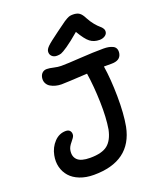

<svg xmlns="http://www.w3.org/2000/svg" viewBox="-175 -1085 1002 1204"><g transform="rotate(-20 325.5 -483.0)"><path d="M277.8 -769Q256.3 -769 243.9 -782Q231.4 -794.9 233.9 -814Q235.4 -828.1 253.2 -845.7Q271 -863.3 334 -909.2Q349.1 -919.9 369.6 -935.1Q390.1 -950.2 397.9 -955.6Q405.8 -960.9 417.7 -967.5Q429.7 -974.1 438.5 -976.1Q447.3 -978 459 -978Q485.8 -978 501.5 -967Q517.1 -956.1 530.8 -928.2Q545.4 -900.4 563.2 -878.9Q581.1 -857.4 592.8 -848.1Q604.5 -838.9 611.1 -827.6Q617.7 -816.4 615.2 -803.2Q612.3 -789.1 597.4 -780Q582.5 -771 563 -771Q525.9 -771 500 -790.8Q474.1 -810.5 439.9 -869.1Q385.7 -822.8 351.8 -799.8Q317.9 -776.9 305.7 -772.9Q293.5 -769 277.8 -769ZM240.2 12.2Q188 12.2 147.2 -3.9Q106.4 -20 82.3 -47.4Q58.1 -74.7 48.8 -111.3Q39.6 -147.9 47.9 -189Q57.6 -238.3 90.1 -272.7Q122.6 -307.1 167 -307.1Q186.5 -307.1 195.3 -295.2Q204.1 -283.2 201.2 -266.1Q198.7 -253.9 178.2 -230Q157.7 -206.1 153.8 -185.1Q146 -144 169.9 -120.1Q193.8 -96.2 254.9 -96.2Q334 -96.2 371.3 -126.2Q408.7 -156.2 422.9 -224.1Q435.5 -299.3 432.6 -404.1Q429.7 -508.8 416 -599.1Q273.9 -590.8 243.2 -590.8Q224.1 -590.8 205.6 -595.5Q187 -600.1 170.9 -609.6Q154.8 -619.1 146.7 -636.2Q138.7 -653.3 143.1 -674.8Q147 -692.4 158.7 -702.6Q170.4 -712.9 188 -712.9Q205.6 -712.9 232.7 -706.5Q259.8 -700.2 280.8 -700.2Q322.3 -700.2 410.6 -706.1Q499 -711.9 566.9 -711.9Q585.4 -711.9 600.6 -709Q615.7 -706.1 628.9 -699.5Q642.1 -692.9 647.5 -679.4Q652.8 -666 648.9 -647Q639.6 -605 582 -605H530.8Q544.9 -516.1 546.1 -400.6Q547.4 -285.2 532.2 -203.1Q489.3 12.2 240.2 12.2Z"/></g></svg>

Font: Shantell Sans Normal
Style: Italic
Weight: 500
Italic angle: -11.31°
Designer: Stephen Nixon, Anya Danilova, Shantell Martin
Foundry: Arrow Type
Version: Version 1.006;[559af2be0]